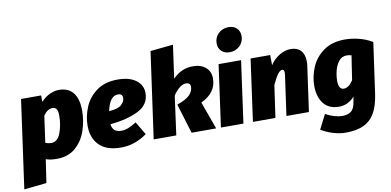

<svg xmlns="http://www.w3.org/2000/svg" viewBox="-119 -1117 3321 1631"><g transform="rotate(-10 1541.5 -301.0)"><path d="M78 -534H251L252 -479Q289 -518 329.5 -536Q370 -554 406 -554Q489 -554 530.5 -500.5Q572 -447 572 -347Q572 -260 544 -176Q516 -92 452.5 -36Q389 20 289 20Q231 20 196 6L166 207L-28 227ZM373 -338Q373 -381 361 -396.5Q349 -412 327 -412Q284 -412 248 -360L216 -131Q242 -121 267 -121Q321 -121 347 -189Q373 -257 373 -338Z M789 -191Q796 -120 870 -120Q902 -120 932 -132Q962 -144 1002 -169L1069 -56Q965 20 844 20Q720 20 657.5 -42.5Q595 -105 595 -211Q595 -291 627.5 -370Q660 -449 731.5 -501.5Q803 -554 914 -554Q1015 -554 1071.5 -511.5Q1128 -469 1128 -401Q1128 -300 1030.5 -252Q933 -204 789 -191ZM934 -392Q934 -429 895 -429Q856 -429 832 -393.5Q808 -358 797 -302Q876 -307 905 -335Q934 -363 934 -392Z M1389 -478Q1429 -518 1471 -536Q1513 -554 1562 -554Q1633 -554 1673.5 -518Q1714 -482 1714 -423Q1714 -300 1581 -238L1667 0H1455L1377 -256Q1455 -283 1486.5 -315Q1518 -347 1518 -385Q1518 -421 1480 -421Q1428 -421 1369 -337L1323 0H1128L1232 -744L1429 -764Z M1902 0H1708L1782 -534H1976ZM1796 -710Q1796 -761 1831.5 -795Q1867 -829 1919 -829Q1963 -829 1989.5 -803Q2016 -777 2016 -736Q2016 -685 1980.5 -651Q1945 -617 1893 -617Q1849 -617 1822.5 -643Q1796 -669 1796 -710Z M2524 -428Q2524 -405 2522 -393L2467 0H2273L2321 -341Q2323 -359 2323 -364Q2323 -393 2305 -393Q2287 -393 2266 -364.5Q2245 -336 2218 -278L2178 0H1984L2058 -534H2227L2228 -446Q2260 -495 2308 -524.5Q2356 -554 2407 -554Q2462 -554 2493 -521Q2524 -488 2524 -428Z M3109 -491 3048 -58Q3034 43 2999.5 105Q2965 167 2903.5 197Q2842 227 2745 227Q2695 227 2638 210Q2581 193 2535 164L2598 40Q2677 82 2744 82Q2789 82 2817.5 60.5Q2846 39 2855 -21L2862 -63Q2806 0 2727 0Q2641 0 2595.5 -57.5Q2550 -115 2550 -211Q2550 -290 2582.5 -368.5Q2615 -447 2688 -500.5Q2761 -554 2873 -554Q2932 -554 2994 -538.5Q3056 -523 3109 -491ZM2749 -218Q2749 -144 2795 -144Q2836 -144 2875 -202L2907 -412Q2884 -418 2866 -418Q2824 -418 2798 -385.5Q2772 -353 2760.5 -307Q2749 -261 2749 -218Z"/></g></svg>

Font: FiraGO Heavy
Style: Italic
Weight: 900
Italic angle: -8°
Designer: bBox Type GmbH
Foundry: bBox Type GmbH
Version: Version 1.001